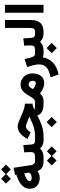

<svg xmlns="http://www.w3.org/2000/svg" viewBox="1158 -1954 1062 3419"><g transform="rotate(-90 1689.5 -244.0)"><path d="M215.8 -755.4 299.3 -673.3 381.8 -755.4 468.3 -669.4 381.8 -582.5 299.3 -665.5 215.8 -582.5 130.4 -669.4ZM531.2 0Q463.4 0 418.5 -24.7Q373.5 -49.3 352.5 -108.9Q323.7 -87.4 294.4 -77.6Q265.1 -67.9 232.4 -67.9Q148.9 -67.9 93.8 -113.5Q38.6 -159.2 38.6 -249Q38.6 -298.3 61 -336.4Q83.5 -374.5 120.4 -403.1Q157.2 -431.6 201.4 -451.7Q245.6 -471.7 289.6 -484.9L286.1 -508.3L412.1 -534.2L459.5 -217.8Q463.4 -190.9 481.4 -171.1Q499.5 -151.4 533.2 -151.4H547.9V0ZM324.7 -265.6Q324.7 -272.5 323.5 -281.2Q322.3 -290 320.3 -299.3L312.5 -344.7Q283.7 -335.4 251.5 -321.3Q219.2 -307.1 197 -289.8Q174.8 -272.5 174.8 -252.4Q174.8 -234.4 190.2 -222.9Q205.6 -211.4 229.5 -211.4Q251 -211.4 272.9 -217Q294.9 -222.7 309.8 -234.9Q324.7 -247.1 324.7 -265.6Z M527.3 -151.4H601.1Q653.3 -151.4 672.4 -167.7Q691.4 -184.1 691.4 -231.4Q691.4 -260.7 689.9 -289.3Q688.5 -317.9 686 -344.7L815.9 -360.4L826.2 -215.8Q828.6 -181.2 845.5 -166.3Q862.3 -151.4 900.4 -151.4H910.6V0H899.4Q851.6 0 816.2 -17.3Q780.8 -34.7 757.8 -61Q728 -33.2 687.5 -16.6Q647 0 601.1 0H527.3ZM539.6 59.6 623 141.6 705.6 59.6 792 145.5 705.6 232.4 623 149.4 539.6 232.4 454.1 145.5Z M1226.1 54.2 1317.4 145.5 1226.1 236.3 1135.3 145.5ZM1553.2 -332.5V-196.8Q1523.9 -193.8 1494.9 -183.3Q1465.8 -172.9 1445.8 -164.6Q1456.5 -156.2 1492.2 -153.8Q1527.8 -151.4 1565.4 -151.4H1592.3V0H1563.5Q1476.1 0 1420.7 -23.2Q1365.2 -46.4 1343.3 -110.4Q1254.4 -63 1164.3 -31.5Q1074.2 0 972.7 0H891.1V-151.4H974.1Q1034.7 -151.4 1087.4 -162.1Q1140.1 -172.9 1196.5 -195.6Q1252.9 -218.3 1324.2 -253.4Q1248.5 -281.7 1207.3 -298.1Q1166 -314.5 1149.4 -314.5Q1123.5 -314.5 1102.5 -298.1Q1081.5 -281.7 1068.8 -265.1L1040.5 -229.5L924.8 -286.1L949.2 -326.2Q983.9 -383.3 1033.7 -421.9Q1083.5 -460.4 1149.9 -460.4Q1177.7 -460.4 1214.4 -447.8Q1251 -435.1 1293.5 -416Q1335.9 -397 1380.6 -377.9Q1425.3 -358.9 1469.2 -345.9Q1513.2 -333 1553.2 -332.5Z M1916.5 11.2Q1865.2 11.2 1820.8 -10.7Q1776.4 -32.7 1734.4 -62.5Q1717.3 -45.9 1699.2 -31.7Q1681.2 -17.6 1656.5 -8.8Q1631.8 0 1594.2 0H1572.8V-151.4H1591.8Q1614.3 -151.4 1632.6 -169.9Q1650.9 -188.5 1668.9 -218Q1687 -247.6 1707.3 -280.3Q1727.5 -313 1752.7 -342.5Q1777.8 -372.1 1811 -390.6Q1844.2 -409.2 1888.2 -409.2Q1951.2 -409.2 1997.1 -379.4Q2043 -349.6 2067.6 -301.3Q2092.3 -252.9 2092.3 -196.8Q2092.3 -138.2 2073 -91.1Q2053.7 -43.9 2014.9 -16.4Q1976.1 11.2 1916.5 11.2ZM1893.1 -265.6Q1873.5 -265.6 1858.2 -252.7Q1842.8 -239.7 1831.5 -222.2Q1820.3 -204.6 1813 -189.5Q1826.7 -177.2 1839.1 -168.5Q1851.6 -159.7 1862.3 -153.8Q1879.4 -144.5 1893.1 -141.1Q1906.7 -137.7 1917.5 -137.7Q1941.4 -137.7 1951.2 -156.2Q1960.9 -174.8 1960.9 -196.8Q1960.9 -224.1 1942.9 -244.9Q1924.8 -265.6 1893.1 -265.6Z M2449.7 0Q2430.7 0 2412.1 -3.7Q2393.6 -7.3 2379.9 -14.6Q2358.9 100.6 2279.3 171.9Q2199.7 243.2 2074.2 267.1L2022 126.5Q2090.8 111.3 2142.8 88.4Q2194.8 65.4 2223.6 24.7Q2252.4 -16.1 2252.4 -84Q2252.4 -128.9 2237.5 -186.3Q2222.7 -243.7 2206.5 -291.5L2347.2 -337.4L2376 -225.1Q2383.8 -195.3 2398.4 -173.3Q2413.1 -151.4 2444.3 -151.4H2463.4V0Z M2443.4 -151.4H2500.5Q2552.7 -151.4 2571.8 -167.7Q2590.8 -184.1 2590.8 -231.4Q2590.8 -260.7 2589.4 -289.3Q2587.9 -317.9 2585.4 -344.7L2715.3 -360.4L2725.6 -215.8Q2728 -181.2 2744.9 -166.3Q2761.7 -151.4 2799.8 -151.4H2810.1V0H2798.8Q2751 0 2715.6 -17.3Q2680.2 -34.7 2657.2 -61Q2627.4 -33.2 2586.9 -16.6Q2546.4 0 2500.5 0H2443.4ZM2543.9 54.2 2635.3 145.5 2543.9 236.3 2453.1 145.5Z M2790.5 -151.4H2826.7Q2876.5 -151.4 2889.2 -173.3Q2901.9 -195.3 2901.9 -244.1V-687H3043V-230Q3043 -116.2 2992.2 -58.1Q2941.4 0 2826.2 0H2790.5Z M3314.5 -687V-0.5H3173.3V-687Z"/></g></svg>

Font: Vazirmatn UI Black
Style: Regular
Weight: 900
Designer: Saber Rastikerdar
Foundry: Saber Rastikerdar
Version: Version 33.003